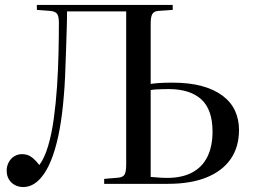

<svg xmlns="http://www.w3.org/2000/svg" viewBox="-20 -743 1031 776"><path d="M74 13Q56 13 40.5 5Q25 -3 16 -18Q7 -33 7 -54Q7 -72 15.5 -87.5Q24 -103 38 -111.5Q52 -120 69 -120Q81 -120 91.5 -116.5Q102 -113 113.5 -103.5Q125 -94 139 -76Q160 -104 174.5 -153Q189 -202 197.5 -264Q206 -326 210.5 -393.5Q215 -461 216.5 -528Q218 -595 218 -652Q218 -675 211.5 -686Q205 -697 182 -699L129 -703V-723H678V-703L621 -699Q602 -698 595.5 -686Q589 -674 589 -649V-404Q602 -406 616 -407Q630 -408 645.5 -408.5Q661 -409 676 -409Q746 -409 796.5 -395Q847 -381 880.5 -355.5Q914 -330 930 -295Q946 -260 946 -218Q946 -149 912.5 -100.5Q879 -52 815 -26Q751 0 659 0H401V-20L459 -25Q478 -27 484 -38.5Q490 -50 490 -80V-697H251Q251 -665 249.5 -620Q248 -575 246.5 -526.5Q245 -478 243 -433Q241 -388 238 -356Q232 -280 221 -220.5Q210 -161 194.5 -116.5Q179 -72 160 -43.5Q141 -15 119.5 -1Q98 13 74 13ZM589 -28Q602 -27 620 -25.5Q638 -24 656 -24Q716 -24 757 -46Q798 -68 818.5 -110Q839 -152 839 -211Q839 -300 793.5 -341.5Q748 -383 661 -383Q647 -383 634 -382.5Q621 -382 610 -381.5Q599 -381 589 -379Z"/></svg>

Font: Literata 60pt
Style: Regular
Weight: 400
Designer: Latin by Veronika Burian and Jose Scaglione. Greek by Irene Vlachou. Cyrillic by Vera Evstafieva.
Foundry: TypeTogether
Version: Version 3.002